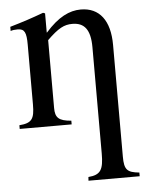

<svg xmlns="http://www.w3.org/2000/svg" viewBox="-51 -502 602 777"><g transform="rotate(-5 250.0 -113.5)"><path d="M485 233V218C436 213 424 202 424 148V-306C424 -405 382 -460 306 -460C260 -460 214 -438 162 -379H161V-457L153 -460C104 -442 71 -431 16 -415V-398C23 -401 34 -402 45 -402C73 -402 80 -386 80 -337V-94C80 -35 69 -19 18 -15V0H229V-15C178 -19 164 -33 164 -72V-348C210 -393 234 -405 267 -405C316 -405 340 -375 340 -304V128C340 194 328 214 278 218L277 233Z"/></g></svg>

Font: STIXGeneral
Style: Regular
Weight: 400
Designer: MicroPress Inc., with final additions and corrections provided by Coen Hoffman, Elsevier (retired)
Version: Version 1.1.0